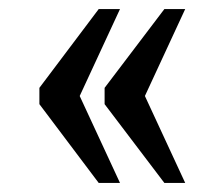

<svg xmlns="http://www.w3.org/2000/svg" viewBox="-20 -482 495 424"><path d="M343 -78H389L300 -270L389 -462H343L211 -288V-252ZM198 -78H245L156 -270L245 -462H198L67 -288V-252Z"/></svg>

Font: Noto Serif Hebrew Condensed Medium
Style: Regular
Weight: 500
Width: 3
Designer: Monotype Design Team
Foundry: Monotype Imaging Inc.
Version: Version 2.004